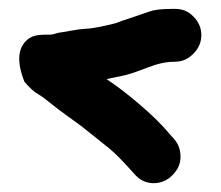

<svg xmlns="http://www.w3.org/2000/svg" viewBox="-20 -472 497 432"><path d="M35 -288C47 -274 57 -265 66 -260C75 -255 86 -246 101 -234C116 -222 136 -208 162 -189C195 -163 216 -146 227 -137C238 -128 253 -113 272 -92L282 -81C293 -68 306 -61 322 -60C338 -59 353 -64 365 -75C377 -86 385 -99 386 -115C387 -131 383 -146 372 -159L362 -170C344 -192 320 -215 293 -238C266 -261 247 -275 237 -282C227 -289 221 -293 220 -294C226 -295 237 -298 253 -301C269 -304 289 -311 312 -320C335 -329 354 -333 372 -333C390 -333 403 -339 415 -351C427 -363 433 -377 433 -393C433 -409 427 -423 415 -435C403 -447 390 -452 374 -452H367C344 -452 327 -450 316 -446C305 -442 293 -438 281 -434L254 -425C248 -423 242 -420 237 -419C209 -412 191 -409 182 -408C173 -407 165 -407 159 -406L140 -403C134 -402 128 -401 123 -400C118 -399 113 -399 107 -397C101 -395 96 -394 93 -394H81C64 -394 51 -391 42 -383C20 -365 17 -333 35 -288Z"/></svg>

Font: AppleStorm
Style: Xbd
Weight: 800
Foundry: Cannot Into Space Fonts
Version: Version 1.01